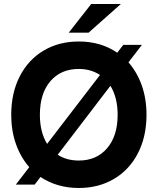

<svg xmlns="http://www.w3.org/2000/svg" viewBox="-20 -921 787 958"><path d="M182 -38 153 0H59L126 -87Q83 -136 59.5 -202.5Q36 -269 36 -348Q36 -457 78.5 -540Q121 -623 197.5 -668.5Q274 -714 373 -714Q483 -714 565 -658L595 -697H688L621 -610Q664 -561 687.5 -494.5Q711 -428 711 -348Q711 -240 668.5 -157Q626 -74 549 -28.5Q472 17 373 17Q265 17 182 -38ZM567 -348Q567 -434 531 -493L268 -149Q312 -120 373 -120Q462 -120 514.5 -181.5Q567 -243 567 -348ZM215 -203 479 -547Q433 -577 373 -577Q284 -577 231.5 -516Q179 -455 179 -348Q179 -262 215 -203ZM435 -901H583L422 -758H323Z"/></svg>

Font: Hanken Grotesk ExtraBold
Style: Regular
Weight: 800
Designer: Alfredo Marco Pradil
Foundry: Hanken Design Co.
Version: Version 3.014